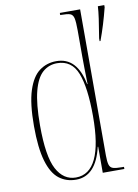

<svg xmlns="http://www.w3.org/2000/svg" viewBox="-86 -818 638 885"><g transform="rotate(-10 232.5 -375.0)"><path d="M415 -613Q424 -667 429 -702.5Q434 -738 435 -760H465V-750Q455 -710 443.5 -672.5Q432 -635 419 -600H415ZM198 10Q152 10 118.5 -16Q85 -42 67 -103Q49 -164 49 -267Q49 -372 68.5 -432.5Q88 -493 122.5 -518.5Q157 -544 202 -544Q299 -544 324 -415H326Q325 -461 324.5 -489.5Q324 -518 324 -544V-666Q324 -706 320 -723.5Q316 -741 303 -745.5Q290 -750 262 -750H257V-760H352V-76Q352 -47 356.5 -32.5Q361 -18 374.5 -14Q388 -10 415 -10H425V0H324V-122H322Q291 10 198 10ZM199 0Q325 0 325 -265Q325 -399 298.5 -466.5Q272 -534 204 -534Q165 -534 136.5 -509Q108 -484 92.5 -425Q77 -366 77 -265Q77 -120 109 -60Q141 0 199 0Z"/></g></svg>

Font: Noto Serif Display ExtraCondensed Thin
Style: Regular
Weight: 100
Width: 2
Designer: Monotype Design Team
Foundry: Monotype Imaging Inc.
Version: Version 2.009